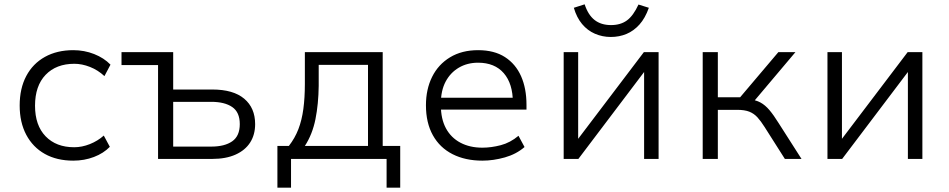

<svg xmlns="http://www.w3.org/2000/svg" viewBox="-20 -735 4388 888"><path d="M319 8Q243 8 187.5 -23Q132 -54 101.5 -111.5Q71 -169 71 -247Q71 -326 101.5 -383.5Q132 -441 188 -472Q244 -503 319 -503Q370 -503 415.5 -485Q461 -467 491 -436L463 -383Q433 -411 396 -425.5Q359 -440 324 -440Q240 -440 191 -389Q142 -338 142 -246Q142 -155 191 -104.5Q240 -54 323 -54Q359 -54 395.5 -68.5Q432 -83 460 -108L488 -56Q459 -26 414.5 -9Q370 8 319 8Z M711 0V-434H542V-494H781V-321H962Q1059 -321 1109.5 -278.5Q1160 -236 1160 -161Q1160 -112 1137 -76Q1114 -40 1069.5 -20Q1025 0 962 0ZM781 -57H957Q1019 -57 1054 -81.5Q1089 -106 1089 -161Q1089 -216 1054 -240Q1019 -264 957 -264H781Z M1263 133V-60H1316Q1344 -96 1360 -137.5Q1376 -179 1383 -231Q1390 -283 1390 -346V-494H1750V-60H1831V133H1768V0H1326V133ZM1390 -60H1682V-435H1454V-338Q1453 -254 1439 -184Q1425 -114 1390 -60Z M2211 8Q2132 8 2073 -22Q2014 -52 1982 -109.5Q1950 -167 1950 -248Q1950 -322 1978.5 -379.5Q2007 -437 2061.5 -470Q2116 -503 2191 -503Q2266 -503 2315.5 -471Q2365 -439 2390 -382.5Q2415 -326 2415 -250V-228H1999V-283H2374L2352 -261Q2352 -348 2310 -396.5Q2268 -445 2191 -445Q2141 -445 2102 -422Q2063 -399 2041 -357.5Q2019 -316 2019 -257V-248Q2019 -185 2042.5 -141.5Q2066 -98 2109.5 -75Q2153 -52 2211 -52Q2252 -52 2296 -63.5Q2340 -75 2378 -107L2406 -55Q2368 -22 2315 -7Q2262 8 2211 8Z M2587 0V-494H2654V-93L2958 -494H3026V0H2959V-402L2655 0ZM2805 -564Q2766 -564 2731.5 -579Q2697 -594 2672 -624Q2647 -654 2634 -699L2684 -715Q2700 -666 2730 -642.5Q2760 -619 2806 -619Q2850 -619 2879.5 -640.5Q2909 -662 2933 -714L2981 -699Q2964 -651 2937.5 -621.5Q2911 -592 2877.5 -578Q2844 -564 2805 -564Z M3230 0V-494H3300V-285H3403L3580 -494H3659L3459 -257L3443 -276Q3475 -273 3497 -261Q3519 -249 3538.5 -226Q3558 -203 3581 -166L3687 0H3610L3516 -148Q3499 -175 3483 -192.5Q3467 -210 3445.5 -218.5Q3424 -227 3389 -227H3300V0Z M3807 0V-494H3874V-93L4178 -494H4246V0H4179V-402L3875 0Z"/></svg>

Font: Nunito Sans 7pt Light
Style: Regular
Weight: 300
Designer: Vernon Adams
Foundry: Vernon Adams
Version: Version 3.101;gftools[0.9.27]